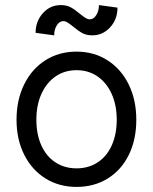

<svg xmlns="http://www.w3.org/2000/svg" viewBox="-20 -719 601 755"><path d="M45 -248Q45 -326 75 -387Q105 -448 158.5 -482Q212 -516 281 -516Q349 -516 402.5 -482Q456 -448 486 -387Q516 -326 516 -248Q516 -170 486.5 -110Q457 -50 403.5 -17Q350 16 281 16Q212 16 158.5 -17.5Q105 -51 75 -111Q45 -171 45 -248ZM439 -248Q439 -306 419 -350Q399 -394 363.5 -418.5Q328 -443 281 -443Q234 -443 198.5 -418.5Q163 -394 143 -350Q123 -306 123 -248Q123 -191 142.5 -147.5Q162 -104 198 -80.5Q234 -57 281 -57Q328 -57 364 -80.5Q400 -104 419.5 -147.5Q439 -191 439 -248ZM267 -615Q253 -626 245 -631Q237 -636 229 -636Q214 -636 203.5 -619.5Q193 -603 193 -580L120 -590Q120 -635 148.5 -667Q177 -699 219 -699Q242 -699 258.5 -690Q275 -681 295 -664Q309 -653 317 -648Q325 -643 333 -643Q348 -643 358.5 -659.5Q369 -676 369 -699L442 -689Q442 -643 413 -611.5Q384 -580 343 -580Q320 -580 303.5 -589Q287 -598 267 -615Z"/></svg>

Font: Uncut Sans Variable
Style: Regular
Weight: 400
Designer: Kasper Nordkvist
Foundry: UNCUT.wtf
Version: Version 1.303;Glyphs 3.1.2 (3151)